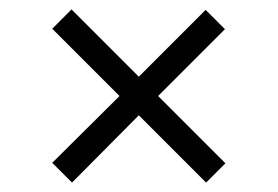

<svg xmlns="http://www.w3.org/2000/svg" viewBox="-20 -434 590 408"><path d="M418 -46 275 -189 133 -46 91 -88 234 -230 91 -373 132 -414 275 -271 417 -413 458 -372 316 -230 459 -87Z"/></svg>

Font: Ysabeau SC Medium
Style: Regular
Weight: 500
Designer: Christian Thalmann (Catharsis Fonts)
Version: Version 0.003